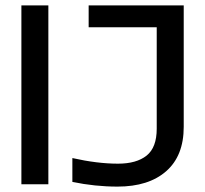

<svg xmlns="http://www.w3.org/2000/svg" viewBox="-20 -690 768 719"><path d="M60.1 -669.9H161.1V0H60.1ZM251 -8.8V-98.1Q344.2 -77.1 421.9 -77.1Q491.2 -77.1 529.1 -107.4Q566.9 -137.7 566.9 -208V-587.9H312V-669.9H668V-214.8Q668 -106.4 602.3 -48.8Q536.6 8.8 419.9 8.8Q335.4 8.8 251 -8.8Z"/></svg>

Font: LT Wave
Style: Regular
Weight: 400
Designer: Daniel Lyons
Version: Version 2.5 (Glyphs App)